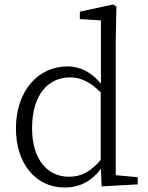

<svg xmlns="http://www.w3.org/2000/svg" viewBox="-20 -822 658 856"><path d="M123 -250C123 -406 200 -477 292 -477C340 -477 382 -457 429 -410V-109C384 -56 342 -34 287 -34C195 -34 123 -107 123 -250ZM433 9 594 0V-32L496 -41V-641L499 -793L484 -802L336 -770V-737L430 -731V-449C384 -504 333 -526 281 -526C151 -526 51 -418 51 -249C51 -93 139 14 268 14C333 14 386 -12 430 -69Z"/></svg>

Font: Kiri Minchoo Light
Style: Regular
Weight: 300
Designer: Ryoko NISHIZUKA 西塚涼子 (kana & ideographs); Frank Grießhammer (Latin, Greek & Cyrillic);
akenotsuki.com/eyeben/fonts/ (U+
Foundry: Adobe
akenotsuki.com/eyeben/fonts/
Version: Version 4.002;hotconv 1.0.119;makeotfexe 2.5.65604